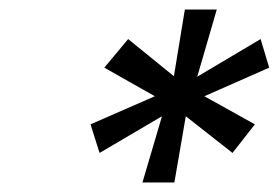

<svg xmlns="http://www.w3.org/2000/svg" viewBox="-20 -787 585 403"><path d="M320 -543 189 -466 170 -526 305 -585 199 -645 249 -705 345 -627 368 -767H435L394 -626L527 -705L545 -645L409 -585L515 -526L468 -466L370 -543L346 -404H279Z"/></svg>

Font: Be Vietnam Medium
Style: Italic
Weight: 500
Italic angle: -9.444°
Designer: Gabriel Lam
Foundry: TypeRant
Version: Version 3.000